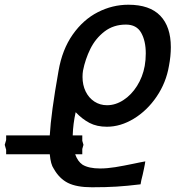

<svg xmlns="http://www.w3.org/2000/svg" viewBox="-195 -574 815 812"><path d="M32 139Q19.5 121.5 15.5 78.5H-169V59.5L-175 38.5L-169 18V-1.5H15.5Q20.5 -94 52.5 -274Q68 -364.5 112.5 -427.8Q157 -491 218.8 -522.5Q280.5 -554 348 -554Q438 -554 482.8 -507.5Q527.5 -461 527.5 -374.5Q527.5 -336.5 519.5 -295Q507.5 -224.5 467.5 -165.5Q427.5 -106.5 371.2 -72.2Q315 -38 257 -38Q214.5 -38 183.5 -54.2Q152.5 -70.5 125 -99.5Q114 -50.5 112.5 -1.5H153V21.5L158 38.5L153 56V78.5H123Q133.5 108.5 154 122.5Q180.5 138.5 228 138.5Q258 138.5 292.2 133Q326.5 127.5 374 117.5Q383 115.5 394.5 113.2Q406 111 419.5 108.5Q418 120.5 413.8 140Q409.5 159.5 408.5 164.5Q401.5 190.5 399.5 205.5Q342 212.5 298.2 215.2Q254.5 218 193.5 218Q129 218 92.2 199.5Q55.5 181 32 139ZM417 -295Q421.5 -320 421.5 -348.5Q421.5 -401 402 -435.5Q382.5 -470 337.5 -470Q285 -470 247 -440.8Q209 -411.5 187.2 -367.5Q165.5 -323.5 156 -275Q154 -263 154 -248.5Q154 -214.5 167.2 -187.2Q180.5 -160 204.2 -144.5Q228 -129 257.5 -129Q293.5 -129 327 -150.8Q360.5 -172.5 384.5 -210.5Q408.5 -248.5 417 -295Z"/></svg>

Font: JuliaMono Italic
Style: Regular
Weight: 400
Italic angle: -9°
Monospace: yes
Designer: cormullion
Foundry: corm
Version: Version 0.049; ttfautohint (v1.8.4)